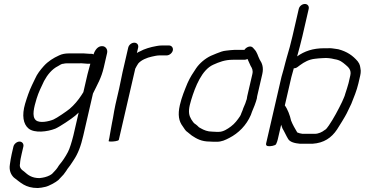

<svg xmlns="http://www.w3.org/2000/svg" viewBox="-20 -728 1837 967"><path d="M502.6 -388 519.4 -461C523.2 -477.3 514 -491.7 500.3 -495C480.4 -498.3 464.8 -487 453.4 -461L453 -459C452.7 -457.7 451.9 -456 450.8 -454C447.9 -456 444.5 -457 440.5 -457H431.5C418.7 -457 401.1 -460.1 389 -459H327C308.3 -459 292 -456 277.7 -449C248.9 -436.1 221.6 -418.9 200.2 -395C183.3 -375.7 167.4 -356.5 156.4 -331L141 -299C127.3 -270.5 116.5 -238.7 106.3 -205C89.4 -147.1 96.8 -102.7 124.1 -80.5C153.5 -56.6 218.1 -64 258.5 -80C280.6 -89.4 341 -129.9 358.5 -145L376.2 -161L349.4 -45C347.2 -35.7 344.9 -27 342.4 -19C339.1 -4.8 333.2 9.5 328.7 23C322.6 40.2 302 72.9 291.5 86.5C284 96.3 276.5 104.2 270.5 115C262.8 127.1 251.3 137.5 241.8 148C230.4 157.3 209.1 164.8 193.4 167L179 169C139.9 169 120.8 153.4 101.6 136C90 127.5 75.8 117.8 80.8 96C81.6 80.7 84.7 66.4 88.9 48L97.7 10C100.7 -3.2 91.7 -15 78.5 -15C65.3 -15 50.7 -3.2 47.7 10L38.9 48C34.5 67.1 32.2 84 29.7 101C25 130.5 35.2 151.8 49.7 166C82.9 190.3 106.9 219 170.4 219L188.9 217C195.2 215.7 201.9 214.3 208.8 213C226.4 209.2 261.6 189.8 273.7 179L300.1 151C304.9 145 309.2 139 313.3 133L319.6 123C331.7 107.9 335.6 102 349.3 81C374.1 44.6 387.6 6.1 399.4 -45L448.3 -257C471 -304.1 490.2 -334.5 502.6 -388ZM420.7 -354 399.9 -264C395.9 -258 392.7 -253 390.5 -249C373.7 -223.1 353.3 -198.9 330.4 -179.5C318.6 -169.5 265.2 -132.6 249.1 -126C226 -116.4 179.8 -106.2 160.8 -122.5C138.4 -141.7 151.9 -189.3 164.3 -231C174.3 -264 188.3 -290.9 201.9 -320C219 -351.8 242.1 -380.2 272.2 -395C282.7 -400.6 289 -407 300 -407C304.9 -408.3 310.1 -409 315.4 -409H379.4C390.9 -410.6 407.5 -407 420 -407H435C431 -389.9 425.3 -374 420.7 -354Z M625.7 -488 597.3 -365C591.3 -339.1 586.6 -310 580.3 -283L561.6 -202C559.3 -192 557.1 -181 555 -169L549.2 -135C547.5 -125 545.8 -116 543.9 -108C540.5 -93.3 536.3 -61.8 533.5 -50C533.3 -46 532.4 -40.7 530.8 -34L527.2 -18C526.7 -16 530.6 -15 539 -15C548 -15 576.9 -16.9 578.5 -24L661.2 -382C665 -389.9 671.6 -401 676.2 -408C691 -425.8 720.5 -437.8 745.3 -443C757.3 -445.3 769.6 -449 784.7 -449H819.7C832.9 -449 847.4 -460.8 850.4 -474C853.5 -487.2 844.4 -499 831.2 -499H796.2C786.2 -499 776.6 -498 767.5 -496C738.1 -490.9 707.9 -482.1 684.3 -469C679.1 -467 674.2 -464.3 669.4 -461L675.7 -488C678.9 -502.1 670.2 -513 656.4 -513C642.7 -513 628.9 -502.1 625.7 -488Z M1211.1 -477H1164.1C1150.9 -477 1130.7 -474.2 1119.2 -473C1100.6 -471.3 1090 -466 1071 -459L1042.2 -447C1013.5 -433.4 985.6 -410.2 967.7 -384C951.5 -360.1 938.1 -339.8 924.6 -310C909.8 -273.7 895.6 -240.7 885.9 -199C874.4 -149.2 880.9 -117.2 900.2 -92C908.3 -81.5 913.2 -68.9 925.3 -62C932.2 -57.2 939.8 -49.4 946.4 -45C970.2 -29.3 994.5 -15 1036.5 -15C1045.6 -14.3 1052.6 -14 1057.2 -14H1071.2C1096.5 -14 1114 -22.5 1135.2 -33.5C1181 -57.1 1220.7 -96.3 1243.4 -149L1249.1 -165C1255.7 -178.7 1269.8 -215.5 1273.6 -232C1273.7 -235.3 1274.2 -239 1275.1 -243L1301 -355C1308.6 -388.3 1300.1 -409.6 1287.8 -428C1277.9 -447.1 1276 -464.4 1260.8 -480L1253.7 -488C1242.1 -500.3 1220 -491.1 1211.1 -477ZM1220 -221C1216.4 -205.2 1204.7 -185.1 1201.9 -173C1199.9 -167 1197.7 -161.7 1195.2 -157C1194.3 -153 1192.2 -148.3 1189 -143C1175.7 -123.3 1162.5 -105.5 1143 -91C1126.8 -78.9 1104.7 -64 1082.8 -64H1068.8C1064.1 -64 1057.5 -64.3 1049 -65C1025.2 -65 1007.2 -72.8 992.7 -81L982.1 -87L973.9 -95C969.5 -99 964.7 -102.7 959.5 -106C952.7 -111.4 948.7 -120 943.3 -127C932.3 -145.4 927.9 -164.3 935.9 -199C937.8 -207 940 -215.3 942.7 -224C963.6 -293.1 997 -376.5 1053.8 -402C1084 -415.5 1112.5 -427 1152.6 -427H1211.6C1216.2 -427 1221.2 -428.3 1226.5 -431C1232.4 -418.9 1236.3 -408.3 1242.4 -396C1249.1 -385.3 1255.4 -374.1 1251 -355L1225.1 -243C1224 -238.3 1223.3 -233.7 1222.9 -229C1222.3 -226.3 1221 -225.2 1220 -221Z M1719.3 -257C1715.5 -240.4 1708.2 -229.1 1702.4 -214C1684.7 -177.2 1659.5 -129.7 1636.2 -96C1628.9 -85.5 1622.4 -75.9 1613.6 -72C1602.6 -63 1583.7 -54 1565.5 -54H1503.5C1492.8 -55.6 1484.7 -57.4 1477.1 -61C1466.9 -77.9 1453 -101.9 1445.9 -121C1440.6 -146 1428.4 -178.8 1414.5 -197L1447.5 -340C1451.4 -354 1455.4 -368.7 1459.7 -384C1467 -384 1473.5 -386.3 1479.3 -391L1491.3 -400C1513.6 -416.2 1536 -428.7 1566.7 -432L1585.2 -434C1590 -434.7 1595.1 -435 1600.4 -435C1607.8 -435 1614.8 -435.3 1621.7 -436C1632.5 -436 1642.3 -434.3 1651 -433L1664.3 -430C1691.8 -425.9 1703.8 -415.8 1720.7 -401.5C1734.8 -389.6 1750.7 -375.7 1744.3 -348L1735.5 -309.5C1731.8 -293.9 1724.3 -273.1 1719.3 -257ZM1515.5 -708C1501.7 -708 1487.9 -697.1 1484.7 -683L1453.1 -546C1444.7 -509.6 1434.8 -473.2 1424.4 -439C1422.5 -431 1420.3 -423 1417.8 -415C1412.1 -390 1404.4 -365.2 1397.7 -341L1320.4 -6C1318.5 2 1321.6 6.7 1329.7 8C1340.5 9.8 1366.8 5.7 1370.5 -2C1374.3 -10 1377.2 -18 1379 -26L1396.1 -100C1395.9 -99.3 1396.1 -98.7 1396.6 -98C1398.6 -92 1400.6 -86.3 1402.7 -81C1412.3 -65.6 1421.2 -44.2 1430.7 -29C1439.4 -12.3 1465.6 -6.2 1490.9 -4H1553.9C1611.5 -7.8 1649.4 -33.9 1677.5 -76C1686.7 -89.9 1719.2 -142.4 1726.2 -157C1733.4 -173.5 1741.8 -187.6 1749.3 -205C1761.7 -236.2 1776.7 -271.8 1785.1 -308L1794.3 -348C1796.2 -356 1797 -364 1796.9 -372C1793.9 -392.5 1794.5 -402.3 1781.7 -419C1757.1 -447.9 1728.4 -468.2 1683.8 -480L1670.3 -482C1658.8 -483.5 1646.4 -486.3 1631 -485H1612C1556 -485 1513.3 -470.3 1476.5 -444C1485.4 -476.5 1495.3 -512.4 1503.1 -546L1534.7 -683C1537.9 -697.1 1529.2 -708 1515.5 -708Z"/></svg>

Font: HoneyBee
Style: BookIt
Weight: 300
Foundry: Cannot Into Space Fonts
Version: Version 0.89